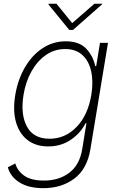

<svg xmlns="http://www.w3.org/2000/svg" viewBox="-20 -770 632 1006"><path d="M207 215.9Q131 215.9 83.1 186.4Q35.2 157 21 106.5L60 86.3Q71.4 125.7 107.6 150.9Q143.8 176.1 210.2 176.1Q288.7 176.1 342.9 135.3Q397 94.5 410.9 11L432.9 -124.6H428.6Q401.6 -71.7 350.5 -37.3Q299.4 -2.8 232.6 -2.8Q168 -2.8 124.5 -36.2Q81 -69.6 63.7 -130.3Q46.5 -191.1 60 -272.7Q73.9 -354.8 111.2 -418.1Q148.4 -481.5 203.3 -517.6Q258.2 -553.6 324.2 -553.6Q395.2 -553.6 431.6 -515.1Q468 -476.6 479 -423.7H484L503.9 -545.5H545.8L453.5 12.8Q436.4 115.4 369.5 165.7Q302.6 215.9 207 215.9ZM239.7 -43Q321.4 -43 381 -104.6Q440.7 -166.2 458.5 -273.1Q469.8 -342 457.7 -396.3Q445.7 -450.6 411.4 -481.9Q377.1 -513.1 321.4 -513.1Q265.3 -513.1 220 -481.4Q174.7 -449.6 144.5 -395.2Q114.3 -340.9 103.3 -273.1Q86.6 -170.8 121.1 -106.9Q155.5 -43 239.7 -43ZM275.9 -750.4 358.3 -649.1 474.8 -750.4H515.6L514.2 -746.8L362.6 -613.3H342.7L233.7 -746.8L235.1 -750.4Z"/></svg>

Font: Inter UI Extra Light
Style: Italic
Weight: 200
Italic angle: -9.39999°
Designer: Rasmus Andersson
Foundry: rsms
Version: 3.2;8d6f07862